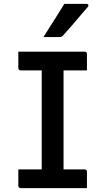

<svg xmlns="http://www.w3.org/2000/svg" viewBox="-20 -965 540 985"><path d="M306 -56H191L194 -87Q194 -105 194 -126Q194 -147 194 -165Q194 -225 194 -284.5Q194 -344 194 -403.5Q194 -463 194 -523Q194 -583 194 -644H311L306 -613Q306 -597 306 -578Q306 -559 306 -542Q306 -481 306 -420.5Q306 -360 306 -299Q306 -238 306 -177.5Q306 -117 306 -56ZM426 0H85Q83 0 81 -1Q79 -2 77.5 -3.5Q76 -5 75 -7Q74 -9 74 -11Q74 -26 74 -40Q74 -54 74 -67.5Q74 -81 74 -96H414Q417 -96 420 -94.5Q423 -93 424.5 -90.5Q426 -88 426 -85Q426 -70 426 -56.5Q426 -43 426 -29Q426 -15 426 0ZM74 -700H414Q420 -700 423 -697Q426 -694 426 -689Q426 -678 426 -667Q426 -656 426 -646Q426 -636 426 -625.5Q426 -615 426 -604H85Q81 -604 77.5 -607.5Q74 -611 74 -615Q74 -626 74 -636.5Q74 -647 74 -657Q74 -667 74 -678Q74 -689 74 -700ZM310 -945Q338 -945 354.5 -945Q371 -945 386 -945Q401 -945 425 -945Q431 -945 433 -940Q435 -935 431 -930Q412 -909 398.5 -892.5Q385 -876 372 -861Q359 -846 343 -827.5Q327 -809 302 -781Q300 -779 296 -777Q292 -775 286 -775Q265 -775 252 -775Q239 -775 227.5 -775Q216 -775 203 -775Q222 -805 239 -832Q256 -859 273.5 -886.5Q291 -914 310 -945Z"/></svg>

Font: Recursive Medium
Style: Regular
Weight: 500
Version: Version 1.085